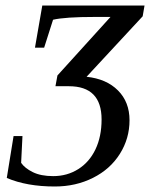

<svg xmlns="http://www.w3.org/2000/svg" viewBox="-20 -675 551 705"><path d="M297.9 -393.1Q371.1 -385.3 413.3 -342.8Q455.6 -300.3 455.6 -233.4Q455.6 -166.5 420.2 -110.1Q384.8 -53.7 321.5 -22Q258.3 9.8 181.2 9.8Q78.6 9.8 4.9 -21.5L29.8 -175.3H62.5L57.6 -77.1Q70.8 -57.6 100.3 -43Q129.9 -28.3 175.3 -28.3Q226.6 -28.3 267.3 -54Q308.1 -79.6 330.6 -126.7Q353 -173.8 353 -236.3Q353 -358.4 232.9 -358.4H183.6L190.9 -397.9L385.7 -612.8H328.1Q218.3 -612.8 174.8 -602.5L142.1 -500H108.4L135.3 -654.8H510.7L503.9 -615.2Z"/></svg>

Font: Liberation Serif
Style: Italic
Weight: 400
Italic angle: -16.333°
Designer: Steve Matteson
Foundry: Ascender Corporation
Version: Version 2.1.5